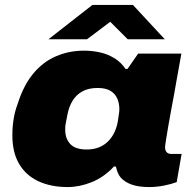

<svg xmlns="http://www.w3.org/2000/svg" viewBox="-20 -745 778 777"><path d="M254 12Q186 12 135.5 -11.5Q85 -35 57.5 -81.5Q30 -128 30 -198Q30 -233 35.5 -265.5Q41 -298 52 -326Q75 -399 114 -446.5Q153 -494 206 -517Q259 -540 320 -540Q353 -540 384.5 -533Q416 -526 443 -509.5Q470 -493 488 -466H496L539 -528H714L693 -411Q690 -393 684.5 -363Q679 -333 672.5 -298.5Q666 -264 660.5 -231.5Q655 -199 651.5 -177Q648 -155 648 -149Q648 -136 654.5 -129Q661 -122 673 -122H715L695 -8Q674 0 644 6Q614 12 583 12Q541 12 513 2Q485 -8 469 -26Q461 -35 456.5 -46.5Q452 -58 449 -71H441Q401 -28 351.5 -8Q302 12 254 12ZM331 -140Q359 -140 381 -149Q403 -158 418.5 -174Q434 -190 443.5 -210.5Q453 -231 457 -255Q459 -270 460.5 -278.5Q462 -287 462.5 -293Q463 -299 463 -303Q463 -328 454 -347.5Q445 -367 426 -378Q407 -389 375 -389Q338 -389 313 -375Q288 -361 273.5 -337Q259 -313 253 -282Q249 -260 246.5 -248Q244 -236 244 -229.5Q244 -223 244 -219Q244 -184 264.5 -162Q285 -140 331 -140ZM176 -586 354 -725H518L647 -586H497L406 -677H453L332 -586Z"/></svg>

Font: Archivo SemiExpanded Black
Style: Italic
Weight: 900
Width: 6
Italic angle: -10°
Designer: Hector Gatti
Foundry: Omnibus-Type
Version: Version 2.001